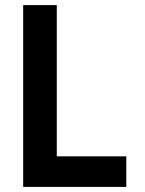

<svg xmlns="http://www.w3.org/2000/svg" viewBox="-20 -734 570 754"><path d="M71 0V-714H203V-120H476V0Z"/></svg>

Font: Noto Sans Mono Condensed
Style: Bold
Weight: 700
Width: 3
Designer: Monotype Design Team
Foundry: Monotype Imaging Inc.
Version: Version 2.014